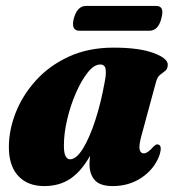

<svg xmlns="http://www.w3.org/2000/svg" viewBox="-20 -619 591 649"><path d="M458 -160Q449 -127 452 -113.8Q455 -100.5 466 -100.5Q479 -100.5 499.5 -124Q506.5 -131 511 -131Q531.5 -131 518 -91.5Q500.5 -46.5 458.2 -18.2Q416 10 361 10Q318.5 10 300.5 -10Q282.5 -30 282.5 -64.5Q282.5 -76.5 284.5 -92.5Q255 -40 218 -15Q181 10 129 10Q74 10 42 -24Q10 -58 10 -122Q10 -179.5 33.2 -238.5Q56.5 -297.5 101.5 -347.2Q146.5 -397 212.5 -427.5Q278.5 -458 364 -458Q450.5 -458 500 -439.5Q549.5 -421 547 -398Q546 -385 538 -379Q530 -373 521 -366Q512 -359 507.5 -342.5ZM196 -127.5Q196 -100.5 202 -90.5Q208 -80.5 216.5 -80.5Q238 -80.5 260.2 -116.5Q282.5 -152.5 302 -212.2Q321.5 -272 334 -342.5Q339.5 -369.5 337 -385.2Q334.5 -401 319 -401Q298 -401 276.5 -374Q255 -347 236.5 -304.5Q218 -262 207 -215Q196 -168 196 -127.5ZM229.5 -556.5Q241 -599 271 -599H507Q522 -599 526.8 -589.2Q531.5 -579.5 525.5 -557Q515 -515 484.5 -515H249Q219 -515 229.5 -556.5Z"/></svg>

Font: Fraunces 144pt Soft Black
Style: Italic
Weight: 900
Italic angle: -16°
Version: Version 1.000;[b76b70a41]